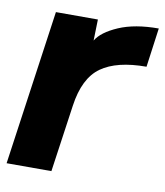

<svg xmlns="http://www.w3.org/2000/svg" viewBox="-77 -613 578 671"><g transform="rotate(10 212.0 -278.0)"><path d="M433 -556 414 -417Q309 -417 253.5 -377.5Q198 -338 184 -238L150 0H-9L69 -550H218L216 -475Q235 -507 291.5 -531.5Q348 -556 433 -556Z"/></g></svg>

Font: Oakes Grotesk Bold
Style: Italic
Weight: 700
Italic angle: -8°
Designer: Samuel Oakes
Foundry: Samuel Oakes
Version: Version 1.000;PS 001.000;hotconv 1.0.88;makeotf.lib2.5.64775